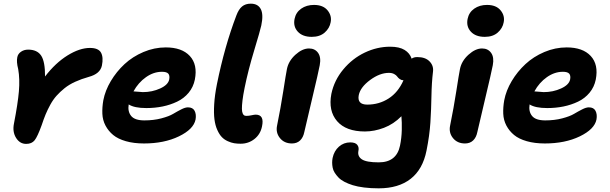

<svg xmlns="http://www.w3.org/2000/svg" viewBox="-20 -780 3359 1057"><path d="M124 12.2Q88.9 12.2 68.1 -21.5Q47.4 -55.2 57.1 -101.1Q78.1 -209 84 -276.9Q89.8 -344.7 80.1 -399.9Q69.8 -439.5 75.2 -464.8Q78.6 -483.4 95.5 -495.1Q112.3 -506.8 134.8 -506.8Q184.6 -506.8 206.5 -473.9Q228.5 -440.9 228 -358.9Q285.2 -433.6 351.8 -474.9Q418.5 -516.1 475.1 -516.1Q521.5 -516.1 535.9 -490.5Q550.3 -464.8 541 -418.9Q531.2 -373.5 469.2 -356.9Q427.7 -345.2 394 -329.8Q360.4 -314.5 335.2 -294.2Q310.1 -273.9 291.3 -252.9Q272.5 -231.9 257.1 -203.9Q241.7 -175.8 231.2 -150.4Q220.7 -125 209 -89.8Q186.5 -27.8 170.7 -7.8Q154.8 12.2 124 12.2Z M772.5 9.8Q716.3 9.8 672.9 -2.7Q629.4 -15.1 603 -36.9Q576.7 -58.6 560.8 -88.6Q544.9 -118.7 543.5 -153.8Q542 -189 548.8 -228Q559.1 -281.7 590.1 -333.7Q621.1 -385.7 665.5 -427Q710 -468.3 769.8 -493.7Q829.6 -519 892.6 -519Q981.4 -519 1025.1 -471.7Q1068.8 -424.3 1052.7 -341.8Q1044.4 -300.8 1018.6 -269.5Q992.7 -238.3 955.3 -220.5Q918 -202.6 875.2 -193.8Q832.5 -185.1 785.6 -185.1Q719.7 -185.1 688.5 -205.1Q682.1 -166 702.1 -141.6Q722.2 -117.2 774.9 -117.2Q825.7 -117.2 868.2 -128.4Q910.6 -139.6 933.1 -153.1Q955.6 -166.5 977.5 -177.7Q999.5 -189 1014.6 -189Q1041.5 -189 1051.5 -169.7Q1061.5 -150.4 1056.6 -122.1Q1045.9 -68.4 964.8 -29.3Q883.8 9.8 772.5 9.8ZM871.6 -384.8Q825.7 -384.8 783.7 -355.2Q741.7 -325.7 714.8 -276.9Q763.7 -272.9 766.6 -272.9Q817.9 -272.9 861.8 -293Q905.8 -313 911.6 -342.8Q915.5 -364.3 906.5 -374.5Q897.5 -384.8 871.6 -384.8Z M1304.7 11.2Q1285.2 11.2 1269 8.5Q1252.9 5.9 1233.9 -2.7Q1214.8 -11.2 1201.2 -25.4Q1187.5 -39.6 1176.3 -64.5Q1165 -89.4 1160.6 -123Q1156.2 -156.7 1159.2 -206.3Q1162.1 -255.9 1174.3 -316.9Q1216.3 -524.4 1281.2 -694.8Q1293.9 -729 1312.7 -744.4Q1331.5 -759.8 1360.4 -759.8Q1399.9 -759.8 1415.5 -730.2Q1431.2 -700.7 1418.5 -640.1Q1412.6 -612.3 1379.4 -502.7Q1346.2 -393.1 1326.7 -296.9Q1318.4 -255.9 1314.9 -226.8Q1311.5 -197.8 1311.8 -181.4Q1312 -165 1315.9 -156Q1319.8 -147 1324.7 -144.5Q1329.6 -142.1 1337.4 -142.1Q1349.6 -142.1 1365.2 -145.5Q1380.9 -148.9 1387.2 -148.9Q1436.5 -148.9 1422.4 -84Q1413.6 -40.5 1380.6 -14.6Q1347.7 11.2 1304.7 11.2Z M1696.3 -577.1Q1646 -577.1 1619.6 -605.5Q1593.3 -633.8 1601.6 -675.8Q1608.9 -711.9 1638.2 -732.4Q1667.5 -752.9 1708.5 -752.9Q1758.8 -752.9 1783.2 -723.1Q1807.6 -693.4 1800.3 -657.2Q1794.4 -624.5 1767.6 -600.8Q1740.7 -577.1 1696.3 -577.1ZM1587.4 9.8Q1544.9 9.8 1521 -20Q1497.1 -49.8 1505.4 -88.9Q1525.4 -187.5 1539.6 -279.1Q1553.7 -370.6 1559.6 -399.9Q1568.4 -444.3 1606.4 -478.8Q1644.5 -513.2 1681.2 -513.2Q1713.9 -513.2 1731.2 -488.8Q1748.5 -464.4 1740.2 -420.9Q1733.4 -383.8 1697.3 -232.4Q1661.1 -81.1 1655.3 -53.2Q1649.4 -23.4 1632.1 -6.8Q1614.7 9.8 1587.4 9.8Z M2064.9 256.8Q2021 256.8 1984.4 252.2Q1947.8 247.6 1921.9 239.5Q1896 231.4 1875.7 220.7Q1855.5 210 1843 196.8Q1830.6 183.6 1822.3 170.4Q1814 157.2 1811.3 142.6Q1808.6 127.9 1808.6 115.2Q1808.6 102.5 1811 89.8Q1819.3 50.8 1845.9 27.3Q1872.6 3.9 1908.2 3.9Q1936.5 3.9 1947 17.6Q1957.5 31.2 1953.1 50.8Q1947.3 80.6 1972.2 97.2Q1997.1 113.8 2064.9 113.8Q2163.1 113.8 2182.1 22Q2190.9 -20.5 2191.9 -64Q2192.9 -107.4 2189.9 -140.1Q2147 -96.7 2093.8 -76.4Q2040.5 -56.2 1988.8 -56.2Q1884.8 -56.2 1835.7 -113Q1786.6 -169.9 1804.2 -263.2Q1819.8 -337.9 1869.9 -397.9Q1919.9 -458 1988 -490.5Q2056.2 -522.9 2127.9 -522.9Q2178.2 -522.9 2207.3 -505.1Q2236.3 -487.3 2246.1 -457Q2257.8 -465.8 2276.9 -465.8Q2321.8 -465.8 2344.7 -442.1Q2367.7 -418.5 2363.8 -386.2Q2356.4 -324.7 2355.2 -251.2Q2354 -177.7 2349.4 -105.7Q2344.7 -33.7 2328.1 48.8Q2307.6 152.3 2240.7 204.6Q2173.8 256.8 2064.9 256.8ZM1955.1 -256.8Q1944.8 -204.1 2002 -204.1Q2066.9 -204.1 2119.4 -237.8Q2171.9 -271.5 2201.2 -337.9Q2189.5 -338.4 2180.7 -344.7Q2171.9 -351.1 2166.7 -358.6Q2161.6 -366.2 2149.7 -372.6Q2137.7 -378.9 2121.1 -378.9Q2070.8 -378.9 2017.6 -339.6Q1964.4 -300.3 1955.1 -256.8Z M2648.9 -577.1Q2598.6 -577.1 2572.3 -605.5Q2545.9 -633.8 2554.2 -675.8Q2561.5 -711.9 2590.8 -732.4Q2620.1 -752.9 2661.1 -752.9Q2711.4 -752.9 2735.8 -723.1Q2760.3 -693.4 2752.9 -657.2Q2747.1 -624.5 2720.2 -600.8Q2693.4 -577.1 2648.9 -577.1ZM2540 9.8Q2497.6 9.8 2473.6 -20Q2449.7 -49.8 2458 -88.9Q2478 -187.5 2492.2 -279.1Q2506.3 -370.6 2512.2 -399.9Q2521 -444.3 2559.1 -478.8Q2597.2 -513.2 2633.8 -513.2Q2666.5 -513.2 2683.8 -488.8Q2701.2 -464.4 2692.9 -420.9Q2686 -383.8 2649.9 -232.4Q2613.8 -81.1 2607.9 -53.2Q2602.1 -23.4 2584.7 -6.8Q2567.4 9.8 2540 9.8Z M2979.5 9.8Q2923.3 9.8 2879.9 -2.7Q2836.4 -15.1 2810.1 -36.9Q2783.7 -58.6 2767.8 -88.6Q2752 -118.7 2750.5 -153.8Q2749 -189 2755.9 -228Q2766.1 -281.7 2797.1 -333.7Q2828.1 -385.7 2872.6 -427Q2917 -468.3 2976.8 -493.7Q3036.6 -519 3099.6 -519Q3188.5 -519 3232.2 -471.7Q3275.9 -424.3 3259.8 -341.8Q3251.5 -300.8 3225.6 -269.5Q3199.7 -238.3 3162.4 -220.5Q3125 -202.6 3082.3 -193.8Q3039.6 -185.1 2992.7 -185.1Q2926.8 -185.1 2895.5 -205.1Q2889.2 -166 2909.2 -141.6Q2929.2 -117.2 2981.9 -117.2Q3032.7 -117.2 3075.2 -128.4Q3117.7 -139.6 3140.1 -153.1Q3162.6 -166.5 3184.6 -177.7Q3206.5 -189 3221.7 -189Q3248.5 -189 3258.5 -169.7Q3268.6 -150.4 3263.7 -122.1Q3252.9 -68.4 3171.9 -29.3Q3090.8 9.8 2979.5 9.8ZM3078.6 -384.8Q3032.7 -384.8 2990.7 -355.2Q2948.7 -325.7 2921.9 -276.9Q2970.7 -272.9 2973.6 -272.9Q3024.9 -272.9 3068.8 -293Q3112.8 -313 3118.7 -342.8Q3122.6 -364.3 3113.5 -374.5Q3104.5 -384.8 3078.6 -384.8Z"/></svg>

Font: Shantell Sans Normal
Style: Bold Italic
Weight: 700
Italic angle: -11.31°
Designer: Stephen Nixon, Anya Danilova, Shantell Martin
Foundry: Arrow Type
Version: Version 1.006;[559af2be0]